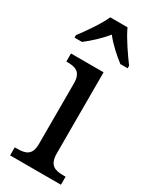

<svg xmlns="http://www.w3.org/2000/svg" viewBox="-199 -817 696 867"><g transform="rotate(30 149.0 -383.0)"><path d="M7 -619V-606H46C80 -632 118 -667 146 -702C173 -667 212 -632 246 -606H284V-619C256 -657 211 -721 191 -766H101C81 -721 36 -657 7 -619ZM21 0H286V-42H274C231 -42 199 -51 199 -114V-536H29V-494H35C76 -494 108 -485 108 -426V-109C108 -50 75 -42 33 -42H21Z"/></g></svg>

Font: Noto Serif Bengali SemiCondensed
Style: Regular
Weight: 400
Width: 4
Designer: Juan Bruce, Universal Thirst, Indian Type Foundry and the Monotype Design Team.
Foundry: Monotype Imaging Inc.
Version: Version 2.003